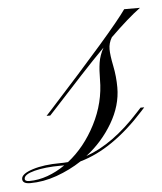

<svg xmlns="http://www.w3.org/2000/svg" viewBox="-122 -475 440 521"><g transform="rotate(-5 98.5 -215.0)"><path d="M10 -169H0L12 -182Q104 -283 160.5 -348Q217 -413 235 -439H278Q244 -414 195 -366Q186 -351 186 -334Q186 -318 192 -288.5Q198 -259 198 -229Q198 -180 170 -132.5Q142 -85 98 -51Q172 -77 244 -156L256 -169H266L257 -159Q170 -63 81 -38Q49 -17 12.5 -4Q-24 9 -60 9Q-81 9 -81 -4Q-81 -18 -50 -28Q-19 -38 26 -38Q36 -38 47 -39Q93 -75 123 -133.5Q153 -192 153 -255Q153 -280 156 -300Q159 -320 170 -340Q140 -310 104 -271Q68 -232 23 -183ZM-74 -4Q-74 3 -62 3Q-37 3 -12 -6Q13 -15 36 -31Q32 -31 27 -31Q-16 -31 -45 -23.5Q-74 -16 -74 -4Z"/></g></svg>

Font: Ballet 16pt
Style: Regular
Weight: 400
Designer: Maximiliano R. Sproviero
Foundry: Omnibus-Type
Version: Version 1.100; ttfautohint (v1.8.3)